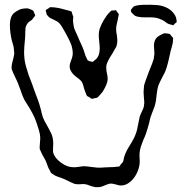

<svg xmlns="http://www.w3.org/2000/svg" viewBox="-20 -729 766 797"><path d="M537 -703Q538 -704 541.5 -704.5Q545 -705 547 -706Q561 -709 574 -709Q606 -710 631 -708Q656 -706 676 -695Q689 -688 699.5 -675.5Q710 -663 712 -650Q712 -648 713 -643.5Q714 -639 713 -637Q713 -636 710.5 -634.5Q708 -633 707 -632Q699 -624 699 -624Q697 -624 696 -625Q695 -626 693 -626Q683 -628 679 -630Q674 -632 669 -636Q664 -640 661 -642Q642 -653 622 -656Q616 -657 604 -657H580Q564 -657 556 -659Q542 -661 536 -667Q536 -667 528 -675Q527 -676 525.5 -678Q524 -680 523.5 -683Q523 -686 524 -689Q526 -691 530 -696.5Q534 -702 537 -703ZM171 -681Q171 -682 170 -683.5Q169 -685 170 -686Q171 -689 181 -694Q186 -699 188 -699H193Q215 -699 246 -690L269 -684Q270 -683 273 -682.5Q276 -682 277 -681Q278 -680 279 -675Q280 -670 281 -668L284 -660V-657L283 -642Q283 -641 286 -620Q288 -608 301 -582L310 -561Q313 -554 318 -543.5Q323 -533 328 -519Q334 -497 340 -487Q343 -479 345 -478Q346 -477 350.5 -475.5Q355 -474 356 -474L364 -472Q367 -473 369 -475.5Q371 -478 373 -479Q375 -481 377.5 -482.5Q380 -484 382 -487Q391 -498 393 -515L394 -528Q394 -537 392 -555Q390 -573 390 -582Q390 -599 395 -613Q400 -627 411 -646Q424 -668 435 -678Q437 -680 439 -682Q441 -684 443 -685Q444 -686 447 -685.5Q450 -685 451 -685Q459 -688 462 -686Q463 -686 465 -681Q466 -679 468.5 -676.5Q471 -674 473 -670Q473 -666 470 -654Q469 -646 465.5 -632.5Q462 -619 462 -609Q462 -596 465 -584Q467 -568 467 -559Q467 -550 464 -539Q463 -535 461 -532Q459 -529 458 -527L446 -506Q426 -476 422 -459Q421 -455 421 -448Q421 -440 422 -434Q423 -428 424 -424Q427 -412 427 -401Q427 -382 406 -348Q396 -336 394 -334Q388 -326 382 -323L371 -321Q367 -319 361 -319Q357 -320 352 -325L342 -330Q340 -332 339 -335Q338 -338 337 -340Q334 -346 329 -362Q325 -380 319 -390Q314 -397 303 -405Q292 -413 286 -419Q269 -436 269 -454Q269 -462 275 -478Q280 -489 281 -498Q282 -502 282 -509Q282 -523 277 -540Q272 -554 263.5 -570.5Q255 -587 251 -594Q235 -624 225 -634Q219 -640 205.5 -646Q192 -652 187 -655Q178 -662 174 -669ZM683 -493Q682 -488 677 -467.5Q672 -447 665 -430Q662 -423 654 -409Q640 -383 636 -369Q633 -358 632 -349Q631 -340 630 -334Q628 -314 626 -304Q624 -293 619 -280Q614 -267 612 -262L605 -243Q601 -229 600 -222Q592 -192 587 -178Q585 -171 579 -157Q574 -147 569 -132Q559 -107 559 -85L560 -60Q560 -41 553 -22Q546 -3 534 12Q510 41 482 41Q474 41 462 37Q448 33 441 33Q432 33 417.5 39.5Q403 46 397 47Q392 48 377 48Q370 47 364 45Q358 43 354 42Q338 35 326 35L305 36Q299 36 289 34Q285 33 277 29Q268 25 258.5 20Q249 15 238 11Q233 9 221 5Q209 1 201 -5Q192 -11 192 -11L187 -21Q182 -29 178.5 -38Q175 -47 174 -51Q170 -62 163 -74Q155 -87 151 -97Q146 -108 145 -110Q144 -118 145.5 -131.5Q147 -145 147 -153V-157Q147 -170 142 -187Q140 -194 132.5 -217Q125 -240 115 -258Q109 -270 103.5 -279Q98 -288 94 -294L81 -315Q74 -328 63 -361L54 -385Q51 -393 43 -409L34 -428Q33 -431 31.5 -434.5Q30 -438 29 -441Q28 -444 28 -450Q28 -461 34 -481Q38 -497 39 -505Q39 -514 38 -519Q38 -531 34 -544Q30 -557 29 -561Q21 -596 21 -626Q21 -658 37 -674Q40 -677 43.5 -679Q47 -681 50 -683Q62 -691 75 -693Q89 -695 96 -694L107 -690Q115 -687 117 -685Q120 -683 122 -675Q126 -667 126 -665Q126 -663 122.5 -659.5Q119 -656 118 -654L113 -647Q109 -644 103.5 -640.5Q98 -637 96 -634Q88 -624 86 -613Q85 -610 85.5 -606.5Q86 -603 85 -600Q85 -580 84 -570Q80 -530 80 -512Q80 -501 82 -481Q85 -459 99 -417Q117 -371 115 -375Q129 -335 136 -318Q142 -303 150 -273Q152 -262 158 -242Q163 -229 177 -205Q181 -197 184.5 -191Q188 -185 190 -180Q201 -161 201 -133L200 -108Q200 -99 201 -95Q207 -73 233 -54Q259 -35 282 -35Q291 -34 304 -36Q317 -38 325 -39Q342 -39 358 -36Q363 -36 372.5 -34.5Q382 -33 390 -33Q404 -33 412 -34L435 -35Q455 -35 465 -37Q473 -37 475 -38Q477 -39 480 -45Q488 -53 489 -55Q492 -59 493 -65.5Q494 -72 495 -76Q501 -96 513 -116Q516 -121 527.5 -140Q539 -159 545 -177Q549 -187 553 -211Q557 -232 560 -245Q563 -254 569 -266Q575 -278 577 -286Q579 -298 579 -303Q579 -311 577 -329L576 -348Q576 -356 578 -374Q581 -386 588.5 -405.5Q596 -425 599 -434Q612 -464 618 -484Q621 -505 621 -506Q621 -514 620 -522.5Q619 -531 619 -539Q619 -557 628 -570Q635 -579 655 -588Q657 -589 659 -590Q661 -591 664 -591L674 -590L685 -588L692 -579Q697 -574 698 -572Q699 -570 698.5 -566Q698 -562 698 -560Q698 -551 694 -537.5Q690 -524 688 -516Q684 -500 683 -493Z"/></svg>

Font: Rubik-Burned
Style: Regular
Weight: 400
Designer: NaN (generative design), Hubert & Fischer (Rubik source font outlines)
Foundry: NaN, Hubert & Fischer
Version: Version 1.000